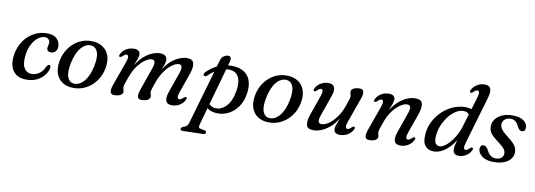

<svg xmlns="http://www.w3.org/2000/svg" viewBox="-68 -1175 5211 1869"><g transform="rotate(10 2538.0 -240.0)"><path d="M303 -428Q269 -428 236.5 -403Q204 -378 180 -333.5Q156 -289 148 -231.5Q135.5 -142.5 160.5 -97.8Q185.5 -53 238 -53Q275.5 -53 311.2 -77Q347 -101 364.5 -146.5Q372.5 -158 378.2 -163.8Q384 -169.5 392 -169Q400 -169 404 -161.5Q408 -154 404.5 -139Q399.5 -107 374.2 -72.2Q349 -37.5 304.2 -13.5Q259.5 10.5 195.5 10.5Q102.5 10.5 61.2 -50.8Q20 -112 38 -216Q50 -286.5 88.8 -343.8Q127.5 -401 186.5 -434.8Q245.5 -468.5 318.5 -468.5Q384 -468.5 416.2 -435.2Q448.5 -402 447 -358.5Q446 -326 427.5 -308.8Q409 -291.5 386.5 -291.5Q366 -291.5 355 -301.5Q344 -311.5 344.5 -327Q344.5 -340.5 348.5 -353.5Q352.5 -366.5 353 -381Q353 -401.5 339.8 -414.8Q326.5 -428 303 -428Z M762.5 -468.5Q824.5 -467 868.2 -438.5Q912 -410 930.8 -357.8Q949.5 -305.5 936.5 -233Q923 -160 882.2 -104.2Q841.5 -48.5 782.2 -17.8Q723 13 654 10.5Q593 9 550.2 -19.5Q507.5 -48 489 -100.2Q470.5 -152.5 483.5 -225Q497 -298 537.2 -354Q577.5 -410 635.8 -440.5Q694 -471 762.5 -468.5ZM656 -32Q710.5 -27 757 -79.5Q803.5 -132 824.5 -233Q844 -327 825 -374.5Q806 -422 760.5 -426Q707 -431.5 661.8 -378.8Q616.5 -326 595.5 -225.5Q576.5 -131 594.5 -83.8Q612.5 -36.5 656 -32Z M1306.5 -87 1383.5 -306Q1400.5 -354.5 1395.2 -375.2Q1390 -396 1366.5 -396Q1339.5 -396 1303 -371.8Q1266.5 -347.5 1230.2 -299.5Q1194 -251.5 1168.5 -179Q1151.5 -132.5 1145.8 -112.2Q1140 -92 1140 -81Q1140 -67.5 1144 -58.5Q1148 -49.5 1148 -36.5Q1148 -15 1125.2 -2.2Q1102.5 10.5 1063.5 10.5Q1002 10.5 1037 -87L1123 -327.5Q1137 -366.5 1133.2 -382.5Q1129.5 -398.5 1116 -398.5Q1108 -398.5 1098.8 -393.2Q1089.5 -388 1076 -375Q1060.5 -361.5 1051.5 -366Q1039.5 -372 1052 -396Q1069.5 -429 1103.5 -448.5Q1137.5 -468 1179 -468Q1206.5 -468 1222.5 -455.8Q1238.5 -443.5 1238.5 -419.5Q1238.5 -401 1229.2 -375.5Q1220 -350 1202.5 -308.5Q1239.5 -367.5 1280.8 -402.5Q1322 -437.5 1361.8 -452.8Q1401.5 -468 1433.5 -468Q1507.5 -468 1504.5 -407Q1504 -390.5 1497 -370.2Q1490 -350 1476.5 -317Q1531 -400.5 1592.2 -434.2Q1653.5 -468 1700.5 -468Q1758.5 -468 1768.5 -428.2Q1778.5 -388.5 1754.5 -320.5L1687.5 -130.5Q1673.5 -91 1677.5 -75.2Q1681.5 -59.5 1695 -59.5Q1703 -59.5 1712.2 -64.5Q1721.5 -69.5 1735 -82.5Q1750.5 -96 1759.5 -91.5Q1772 -85.5 1759 -62Q1741.5 -29 1707.8 -9.2Q1674 10.5 1633 10.5Q1586.5 10.5 1574.5 -21Q1562.5 -52.5 1582.5 -110.5L1651 -306Q1668.5 -355 1662.5 -375.5Q1656.5 -396 1634 -396Q1607 -396 1571 -371.8Q1535 -347.5 1499.2 -299.2Q1463.5 -251 1437.5 -179Q1421 -132.5 1415.2 -112.2Q1409.5 -92 1409.5 -81Q1409.5 -67.5 1413.5 -58.5Q1417.5 -49.5 1417.5 -36.5Q1417.5 -15 1394.8 -2.2Q1372 10.5 1333 10.5Q1301.5 10.5 1295.2 -13.2Q1289 -37 1306.5 -87Z M1923 -333.5Q1915 -326.5 1906 -324.5Q1897 -322.5 1891 -328.5Q1884.5 -335 1887.5 -345.2Q1890.5 -355.5 1901 -365.5Q1946.5 -411 2000.5 -437L2019 -501Q2027.5 -531 2049.2 -545.5Q2071 -560 2091.5 -560Q2131.5 -560 2116.5 -503.5L2106 -467Q2131.5 -469.5 2158 -468.5Q2254 -464.5 2302.5 -404Q2351 -343.5 2336 -232Q2326 -156.5 2288.8 -101Q2251.5 -45.5 2196.8 -16.2Q2142 13 2079.5 10.5Q2018 8.5 1981.5 -21.5L1935 144Q1929 165 1932.2 175.2Q1935.5 185.5 1953.5 188.5L1985.5 194Q2008 198 2008 213Q2008 232.5 1981.5 233L1780 238Q1758.5 239 1758.5 221.5Q1758.5 208 1779 198Q1804 191 1814 181.8Q1824 172.5 1830 153.5L1985.5 -384.5Q1954 -364 1923 -333.5ZM2057.5 -35Q2116 -31.5 2164.8 -84Q2213.5 -136.5 2230.5 -244Q2243.5 -331 2217 -376.8Q2190.5 -422.5 2139.5 -427.5Q2117 -429.5 2095 -426.5L1993.5 -65Q2017.5 -37.5 2057.5 -35Z M2694 -468.5Q2756 -467 2799.8 -438.5Q2843.5 -410 2862.2 -357.8Q2881 -305.5 2868 -233Q2854.5 -160 2813.8 -104.2Q2773 -48.5 2713.8 -17.8Q2654.5 13 2585.5 10.5Q2524.5 9 2481.8 -19.5Q2439 -48 2420.5 -100.2Q2402 -152.5 2415 -225Q2428.5 -298 2468.8 -354Q2509 -410 2567.2 -440.5Q2625.5 -471 2694 -468.5ZM2587.5 -32Q2642 -27 2688.5 -79.5Q2735 -132 2756 -233Q2775.5 -327 2756.5 -374.5Q2737.5 -422 2692 -426Q2638.5 -431.5 2593.2 -378.8Q2548 -326 2527 -225.5Q2508 -131 2526 -83.8Q2544 -36.5 2587.5 -32Z M3421 -91.5Q3433.5 -85.5 3421 -62Q3403 -29 3369 -9.2Q3335 10.5 3294 10.5Q3266 10.5 3250.2 -1.8Q3234.5 -14 3234.5 -38Q3234.5 -56.5 3243.8 -82.2Q3253 -108 3270.5 -150Q3233 -90.5 3191.2 -55.5Q3149.5 -20.5 3109 -5Q3068.5 10.5 3035.5 10.5Q2972.5 10.5 2963.2 -29Q2954 -68.5 2978 -137L3045 -327.5Q3059 -367 3055.5 -382.8Q3052 -398.5 3038.5 -398.5Q3030 -398.5 3020.8 -393.2Q3011.5 -388 2998.5 -375Q2983 -361.5 2974 -366Q2961.5 -372 2974 -396Q2992 -429 3025.8 -448.5Q3059.5 -468 3100 -468Q3146.5 -468 3158.8 -436.5Q3171 -405 3150.5 -347.5L3082 -151.5Q3064 -102 3069.8 -82Q3075.5 -62 3102.5 -62Q3130.5 -62 3167.8 -86Q3205 -110 3241.8 -158.2Q3278.5 -206.5 3304.5 -278.5Q3321 -325 3326.8 -345.2Q3332.5 -365.5 3332.5 -377Q3332.5 -390.5 3328.5 -399.5Q3324.5 -408.5 3324.5 -421Q3324.5 -442.5 3347.2 -455.2Q3370 -468 3409 -468Q3471 -468 3435.5 -370.5L3350 -130.5Q3336 -91 3339.5 -75.2Q3343 -59.5 3356.5 -59.5Q3365 -59.5 3374.2 -64.5Q3383.5 -69.5 3396.5 -82.5Q3412 -96 3421 -91.5Z M3571 -366Q3559 -372 3571.5 -396Q3589.5 -429 3623.2 -448.5Q3657 -468 3698.5 -468Q3726 -468 3742 -455.8Q3758 -443.5 3758 -419.5Q3758 -401 3748.5 -375.2Q3739 -349.5 3722 -308Q3759 -367 3801 -402.2Q3843 -437.5 3883.5 -452.8Q3924 -468 3956.5 -468Q4019.5 -468 4028.8 -428.5Q4038 -389 4014 -320.5L3947 -130.5Q3933 -91 3936.8 -75.2Q3940.5 -59.5 3954 -59.5Q3962 -59.5 3971.2 -64.5Q3980.5 -69.5 3994 -82.5Q4009 -96 4018.5 -91.5Q4030.5 -85.5 4018 -62Q4000 -29 3966.5 -9.2Q3933 10.5 3892 10.5Q3845.5 10.5 3833.5 -21Q3821.5 -52.5 3841.5 -110.5L3910 -306Q3928 -356 3922.2 -376Q3916.5 -396 3889.5 -396Q3862 -396 3824.5 -371.8Q3787 -347.5 3750.2 -299.5Q3713.5 -251.5 3688 -179Q3671 -132.5 3665.2 -112.2Q3659.5 -92 3659.5 -81Q3659.5 -67.5 3663.5 -58.5Q3667.5 -49.5 3667.5 -36.5Q3667.5 -15 3644.8 -2.2Q3622 10.5 3583 10.5Q3521.5 10.5 3556.5 -87L3642.5 -327.5Q3656.5 -366.5 3652.8 -382.5Q3649 -398.5 3635.5 -398.5Q3627.5 -398.5 3618.2 -393.2Q3609 -388 3595.5 -375Q3580 -361.5 3571 -366Z M4653 -597 4516.5 -131Q4504.5 -90 4507.8 -74.2Q4511 -58.5 4524.5 -58.5Q4532.5 -58.5 4541.8 -63.8Q4551 -69 4564.5 -81.5Q4579.5 -95.5 4589 -91Q4601 -85 4588.5 -61Q4571 -28.5 4538.2 -9Q4505.5 10.5 4470 10.5Q4411.5 10.5 4411.5 -46.5Q4411.5 -61.5 4415.5 -82.2Q4419.5 -103 4429 -137Q4383 -63.5 4328.8 -26.5Q4274.5 10.5 4222.5 10.5Q4166 10.5 4136.2 -26.8Q4106.5 -64 4114 -143.5Q4119 -209 4148.5 -267.5Q4178 -326 4225.2 -371.2Q4272.5 -416.5 4331.2 -442.2Q4390 -468 4453.5 -468Q4488 -468 4513.5 -458L4549.5 -577Q4561.5 -617 4557.5 -632.8Q4553.5 -648.5 4540 -648.5Q4532 -648.5 4522.8 -643.2Q4513.5 -638 4500 -625Q4485 -611.5 4475.5 -616Q4463.5 -622 4476 -646Q4494 -679 4527.2 -698.5Q4560.5 -718 4601 -718Q4647 -718 4658.5 -686.8Q4670 -655.5 4653 -597ZM4217.5 -133Q4215.5 -87.5 4230.2 -68.2Q4245 -49 4270 -49Q4299.5 -49 4336.2 -80.2Q4373 -111.5 4406.8 -164Q4440.5 -216.5 4459.5 -280L4496.5 -401.5Q4480.5 -428 4441 -428Q4401.5 -428 4362.5 -402Q4323.5 -376 4291.2 -332.8Q4259 -289.5 4239.2 -237.2Q4219.5 -185 4217.5 -133Z M4829.5 -27.5Q4863 -27.5 4883.5 -44.8Q4904 -62 4904 -89Q4904 -111 4888.5 -132.8Q4873 -154.5 4823 -191.5Q4768 -231.5 4747.8 -260Q4727.5 -288.5 4727.5 -327.5Q4727.5 -365.5 4750.8 -397.8Q4774 -430 4817.2 -449.2Q4860.5 -468.5 4921.5 -468.5Q4992.5 -468.5 5029.8 -440.2Q5067 -412 5067 -374.5Q5067.5 -332.5 5033.5 -332.5Q5019 -332.5 5008 -341.8Q4997 -351 4986 -375Q4972.5 -403 4953.8 -418Q4935 -433 4908 -433Q4870.5 -433 4848.2 -413.2Q4826 -393.5 4826 -363.5Q4826 -340.5 4841.5 -317.5Q4857 -294.5 4906.5 -256Q4945.5 -226.5 4966.5 -204.5Q4987.5 -182.5 4995.5 -162.8Q5003.5 -143 5003.5 -119Q5003.5 -62.5 4952.8 -26Q4902 10.5 4815.5 10.5Q4739 10.5 4698.2 -21.5Q4657.5 -53.5 4657.5 -92.5Q4658 -111 4666.8 -122Q4675.5 -133 4690.5 -133Q4720 -133 4741.5 -89.5Q4759 -55.5 4781 -41.5Q4803 -27.5 4829.5 -27.5Z"/></g></svg>

Font: Fraunces 9pt
Style: Italic
Weight: 400
Italic angle: -16°
Version: Version 1.000;[b76b70a41]